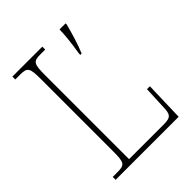

<svg xmlns="http://www.w3.org/2000/svg" viewBox="-203 -827 939 939"><g transform="rotate(-45 267.0 -357.0)"><path d="M355 -564V-554H364C383 -597 402 -664 413 -706V-714H371C371 -672 363 -613 355 -564ZM45 0H481L487 -205H467L462 -94C461 -39 455 -25 403 -25H163V-606C163 -683 169 -694 219 -694H252V-714H45V-694H79C129 -694 135 -683 135 -606V-108C135 -31 129 -20 79 -20H45Z"/></g></svg>

Font: Noto Serif SemiCondensed Thin
Style: Regular
Weight: 100
Width: 4
Designer: Monotype Design Team
Foundry: Monotype Imaging Inc.
Version: Version 2.015